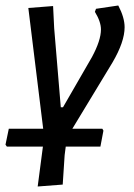

<svg xmlns="http://www.w3.org/2000/svg" viewBox="-32 -486 486 698"><path d="M340 -18 344 -11 333 47H207L203 78L196 185L105 192L124 47H-7L-12 40L0 -18H125L71 -457L161 -464L165 -383L189 -96H197L302 -278Q335 -339 335 -379Q335 -407 313 -443L317 -454L398 -466Q421 -422 421 -387Q421 -334 377 -259L231 -18Z"/></svg>

Font: Alegreya Sans Medium
Style: Italic
Weight: 500
Italic angle: -7°
Designer: Juan Pablo del Peral
Foundry: Huerta Tipografica
Version: Version 2.007